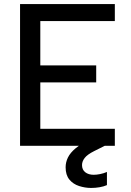

<svg xmlns="http://www.w3.org/2000/svg" viewBox="-20 -720 646 948"><path d="M471 -51 497 0 445 26Q411 43 398 60Q385 77 385 95Q385 118 401 130.5Q417 143 443 143Q457 143 474.5 139.5Q492 136 508 129V194Q492 201 471.5 204.5Q451 208 430 208Q400 208 370.5 198.5Q341 189 322.5 166.5Q304 144 304 106Q304 81 315.5 57.5Q327 34 353.5 12Q380 -10 424 -31ZM547 -616H179V-397H455V-313H179V-84H547V0H79V-700H547Z"/></svg>

Font: Albert Sans Medium
Style: Regular
Weight: 500
Designer: Andreas Rasmussen
Foundry: a.Foundry
Version: Version 1.025